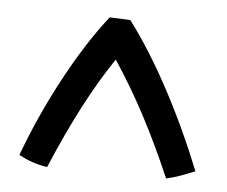

<svg xmlns="http://www.w3.org/2000/svg" viewBox="-36 -558 491 416"><g transform="rotate(5 210.0 -350.5)"><path d="M401 -203Q374 -192 363 -188.5Q352 -185 339 -182Q308 -254 276 -314.5Q244 -375 208 -429Q176 -382 144.5 -322Q113 -262 80 -184Q62 -187 47.5 -192Q33 -197 18 -205Q50 -292 95.5 -376.5Q141 -461 187 -519L232 -517Q278 -456 322 -373.5Q366 -291 401 -203Z"/></g></svg>

Font: Atma Medium
Style: Regular
Weight: 500
Designer: Gregori Vincens, Jeremie Hornus, Riccardo Olocco, Yoann Minet.
Foundry: black foundry
Version: Version 1.101;PS 1.100;hotconv 1.0.86;makeotf.lib2.5.63406